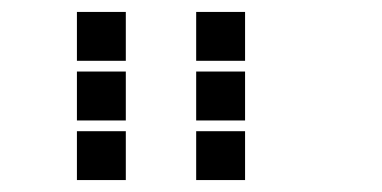

<svg xmlns="http://www.w3.org/2000/svg" viewBox="-20 -711 640 322"><path d="M110 -691Q109 -691 109 -691Q109 -691 109 -690V-610Q109 -609 109 -609Q109 -609 110 -609H190Q191 -609 191 -609Q191 -609 191 -610V-690Q191 -691 191 -691Q191 -691 190 -691ZM310 -691Q309 -691 309 -691Q309 -691 309 -690V-610Q309 -609 309 -609Q309 -609 310 -609H390Q391 -609 391 -609Q391 -609 391 -610V-690Q391 -691 391 -691Q391 -691 390 -691ZM110 -591Q109 -591 109 -591Q109 -591 109 -590V-510Q109 -509 109 -509Q109 -509 110 -509H190Q191 -509 191 -509Q191 -509 191 -510V-590Q191 -591 191 -591Q191 -591 190 -591ZM310 -591Q309 -591 309 -591Q309 -591 309 -590V-510Q309 -509 309 -509Q309 -509 310 -509H390Q391 -509 391 -509Q391 -509 391 -510V-590Q391 -591 391 -591Q391 -591 390 -591ZM110 -491Q109 -491 109 -491Q109 -491 109 -490V-410Q109 -409 109 -409Q109 -409 110 -409H190Q191 -409 191 -409Q191 -409 191 -410V-490Q191 -491 191 -491Q191 -491 190 -491ZM310 -491Q309 -491 309 -491Q309 -491 309 -490V-410Q309 -409 309 -409Q309 -409 310 -409H390Q391 -409 391 -409Q391 -409 391 -410V-490Q391 -491 391 -491Q391 -491 390 -491Z"/></svg>

Font: Doto Black ExtraBold
Style: Regular
Weight: 800
Monospace: yes
Version: Version 1.000